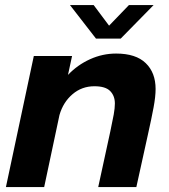

<svg xmlns="http://www.w3.org/2000/svg" viewBox="-20 -758 686 778"><path d="M4 0 117 -531H272L255.5 -454.5Q294 -495 344.8 -518Q395.5 -541 450.5 -541Q530.5 -541 570.5 -502.2Q610.5 -463.5 610.5 -397.5Q610.5 -366.5 602.2 -322.2Q594 -278 579 -211L532.5 0H378L427 -225.5Q436 -267.5 440.8 -293.8Q445.5 -320 445.5 -338.5Q445.5 -369.5 426.5 -389Q407.5 -408.5 362.5 -408.5Q311.5 -408.5 273.8 -376.2Q236 -344 221 -292L159 0ZM263.5 -737.5H359.5L422 -654L502.5 -737.5H602.5L469 -601.5H369Z"/></svg>

Font: Epilogue
Style: Bold Italic
Weight: 700
Italic angle: -12°
Designer: Tyler Finck
Foundry: Etcetera Type Co
Version: Version 2.111; ttfautohint (v1.8.3)